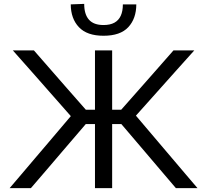

<svg xmlns="http://www.w3.org/2000/svg" viewBox="-20 -974 1072 994"><path d="M890.6 0Q846.1 -52.1 807.8 -97.2Q769.5 -142.2 733.1 -185.1L608.2 -331.7H550.4V-406H607.5L715.8 -528.5Q754 -571.7 791.4 -614.4Q828.8 -657.1 878 -713H985.8Q934.6 -655.9 886.1 -601.9Q837.7 -547.8 789.4 -493.6L667.1 -356.7L665.7 -396.4L802.8 -234.9Q834.2 -197.9 870.4 -155.3Q906.6 -112.7 941.2 -71.9Q975.9 -31.1 1002.5 0ZM29.8 0Q56.5 -31.1 91.1 -71.9Q125.7 -112.7 162.2 -155.7Q198.8 -198.7 230.6 -236L366.6 -396.4L360.8 -356.7L240.1 -493.8Q192.8 -547.8 144.9 -601.9Q97 -656 46.5 -713H155.6Q204.6 -657 241.8 -614.3Q279 -571.6 316.7 -528.5L424.3 -406H481.9V-331.7H424.1L301.5 -188.6Q262.8 -143.1 223.7 -97.5Q184.6 -51.9 139.9 0ZM471.7 0Q471.7 -59.5 471.7 -114.6Q471.7 -169.7 471.7 -235.5V-474.7Q471.7 -541.9 471.7 -597.6Q471.7 -653.3 471.7 -713H560.6Q560.6 -653.3 560.6 -597.6Q560.6 -541.9 560.6 -474.7V-235.5Q560.6 -169.7 560.6 -114.6Q560.6 -59.5 560.6 0ZM515.9 -788.9Q430.4 -788.9 388.5 -833.4Q346.6 -877.8 346.3 -951.3L415.9 -953.9Q415.9 -899.7 440.6 -872Q465.2 -844.4 515.9 -844.4Q550 -844.4 572.2 -856.5Q594.3 -868.6 605.2 -892.5Q616.1 -916.4 616.1 -951.3H685.7Q685.4 -877.8 644.2 -833.4Q603 -788.9 515.9 -788.9Z"/></svg>

Font: Commissioner Thin
Style: Regular
Weight: 100
Designer: Kostas Bartsokas
Foundry: Kostas Bartsokas
Version: Version 1.001;gftools[0.9.23]